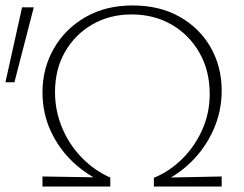

<svg xmlns="http://www.w3.org/2000/svg" viewBox="-36 -685 895 705"><path d="M352 -12Q285 -40 232.5 -89.5Q180 -139 150 -204.5Q120 -270 120 -346Q120 -434 161.5 -506.5Q203 -579 277.5 -622Q352 -665 451 -665Q550 -665 623.5 -623.5Q697 -582 737.5 -511Q778 -440 778 -352Q778 -276 747.5 -208Q717 -140 665 -89.5Q613 -39 548 -11L529 -32Q589 -57 635 -103.5Q681 -150 707.5 -210.5Q734 -271 734 -340Q734 -426 696 -492Q658 -558 593.5 -595Q529 -632 447 -632Q367 -632 303.5 -595.5Q240 -559 203 -495Q166 -431 166 -347Q166 -278 192 -216Q218 -154 264 -106.5Q310 -59 369 -33ZM120 0V-37L369 -33V0ZM529 0V-32L778 -37V0ZM17 -383H-16L45 -658H88Z"/></svg>

Font: Ysabeau SC ExtraLight
Style: Regular
Weight: 250
Designer: Christian Thalmann (Catharsis Fonts)
Version: Version 2.001;gftools[0.9.30]; featfreeze: smcp